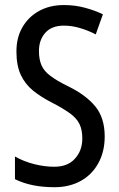

<svg xmlns="http://www.w3.org/2000/svg" viewBox="-20 -741 479 770"><path d="M362.8 -313.5Q399.9 -267.6 399.9 -193.8Q399.9 -132.8 374.5 -86.9Q349.6 -41 304.2 -15.6Q281.2 -2.9 254.9 3.4Q228.5 9.8 198.7 9.8Q105 9.8 41 -22L40 -22.5V-23.9V-109.9V-113.3L43 -111.8Q75.7 -93.3 118.2 -82.5Q159.2 -72.3 196.3 -72.3H196.8H197.3Q252 -72.3 280.8 -105Q310.1 -137.2 310.1 -186Q310.1 -220.2 298.8 -243.4Q287.6 -266.6 261.7 -285.6Q231.4 -307.6 189.9 -328.6Q145 -351.6 112.8 -377.4Q80.1 -404.3 63 -441.4Q45.9 -479 45.9 -534.7Q45.9 -590.8 70.3 -632.3Q94.2 -673.8 137.2 -697.3Q179.7 -720.7 235.8 -720.7H236.3Q236.8 -720.7 237.3 -720.7Q280.8 -720.7 320.3 -710Q360.4 -699.2 390.6 -684.6L392.6 -684.1L392.1 -682.1L364.7 -605L364.3 -603L362.3 -604Q331.5 -619.6 299.3 -628.9Q268.1 -638.2 236.3 -638.2Q187.5 -638.2 162.1 -609.9Q136.2 -581.1 136.2 -536.6Q136.2 -501.5 147 -478Q157.7 -454.6 182.6 -436.5Q207.5 -417.5 251 -396Q324.2 -360.8 362.8 -313.5Z"/></svg>

Font: MAUL Condensed
Style: Condensed Regular
Weight: 400
Designer: MAUL
Version: Version 1.0; 2020; ttfautohint (v1.8.3)